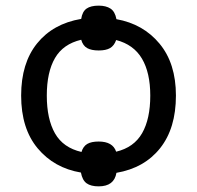

<svg xmlns="http://www.w3.org/2000/svg" viewBox="-20 -608 699 681"><path d="M604 -269Q604 -153 548 -82.5Q492 -12 393 5Q385 53 330 53Q302 53 287 42Q272 31 267 4Q172 -12 113.5 -82Q55 -152 55 -269Q55 -384 111.5 -454Q168 -524 268 -541Q272 -567 287 -577.5Q302 -588 330 -588Q356 -588 372 -577.5Q388 -567 393 -540Q488 -523 546 -453Q604 -383 604 -269ZM513 -269Q513 -350 483.5 -400Q454 -450 392 -466Q385 -446 370.5 -437.5Q356 -429 330 -429Q304 -429 289 -437.5Q274 -446 268 -467Q204 -452 175 -402Q146 -352 146 -269Q146 -186 175 -135Q204 -84 269 -69Q275 -89 289.5 -97.5Q304 -106 330 -106Q380 -106 392 -70Q455 -85 484 -135.5Q513 -186 513 -269Z"/></svg>

Font: BC Sans
Style: Regular
Weight: 400
Designer: Monotype Design Team
Province of B.C.
Foundry: Monotype Imaging Inc.
Version: Version 2.000;GOOG;noto-source:20170915:90ef993387c0